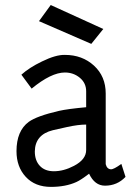

<svg xmlns="http://www.w3.org/2000/svg" viewBox="-20 -731 530 767"><path d="M399.4 10.7Q358.4 10.7 335.9 -37.1Q302.7 -11.7 285.2 -3.9Q242.2 15.6 183.6 15.6Q120.1 15.6 83 -24.4Q45.9 -64.5 45.9 -127Q45.9 -208 94.7 -244.1Q127 -267.6 215.8 -288.1Q250 -295.9 324.2 -302.7V-366.2Q324.2 -399.4 298.8 -420.4Q273.4 -441.4 239.3 -441.4Q184.6 -441.4 106.4 -377L65.4 -432.6Q96.7 -460.9 147.5 -485.4Q203.1 -512.7 239.3 -511.7Q308.6 -511.7 355.5 -468.8Q402.3 -425.8 402.3 -357.4V-75.2Q407.2 -55.7 422.9 -54.7Q433.6 -53.7 464.8 -76.2L481.4 -24.4Q448.2 10.7 399.4 10.7ZM324.2 -233.4Q293 -233.4 248 -223.6Q234.4 -220.7 191.4 -210.9Q120.1 -193.4 119.1 -126Q119.1 -89.8 139.2 -68.4Q159.2 -46.9 195.3 -46.9Q234.4 -46.9 275.4 -68.4Q324.2 -93.8 324.2 -131.8ZM344.7 -555.7 135.7 -646.5 182.6 -710.9 392.6 -615.2Z"/></svg>

Font: Puritan
Style: Regular
Weight: 400
Version: 2.0a